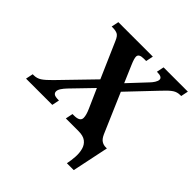

<svg xmlns="http://www.w3.org/2000/svg" viewBox="-274 -904 1303 1303"><g transform="rotate(45 377.5 -252.0)"><path d="M560 210Q568 173 570 136Q572 99 563.5 68Q555 37 531 18.5Q507 0 462 0H340L351 -53H366Q423 -53 423 -88Q423 -102 418 -119.5Q413 -137 404 -157L343 -295L203 -150Q185 -131 174 -114Q163 -97 163 -83Q163 -69 174 -61Q185 -53 218 -53H221L210 0H-42L-31 -53H-21Q9 -53 33.5 -69Q58 -85 97 -125L318 -353L206 -610Q192 -644 174.5 -652.5Q157 -661 128 -661H119L130 -714H461L450 -661H427Q380 -661 380 -633Q380 -615 398 -573L451 -449L569 -575Q583 -589 593.5 -606Q604 -623 604 -636Q604 -661 556 -661H553L564 -714H797L786 -661H777Q748 -661 725 -646Q702 -631 664 -590L476 -392L599 -106Q613 -75 631 -64Q649 -53 668 -53H681L626 210Z"/></g></svg>

Font: Noto Serif
Style: Bold Italic
Weight: 700
Italic angle: -12°
Designer: Monotype Design Team
Foundry: Monotype Imaging Inc.
Version: Version 2.013